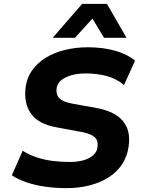

<svg xmlns="http://www.w3.org/2000/svg" viewBox="-20 -960 740 991"><path d="M322 11Q266 11 213.5 3.5Q161 -4 117 -19Q73 -34 41 -55L97 -182Q130 -161 169 -148Q208 -135 251 -129.5Q294 -124 337 -124Q382 -124 413.5 -133.5Q445 -143 463 -160.5Q481 -178 483 -200Q487 -225 478 -240.5Q469 -256 447 -265.5Q425 -275 389 -281L276 -302Q178 -319 140 -373.5Q102 -428 112 -507Q118 -558 145.5 -596.5Q173 -635 216.5 -662Q260 -689 316 -702.5Q372 -716 435 -716Q510 -716 573 -698.5Q636 -681 677 -647L620 -521Q582 -554 531 -567.5Q480 -581 422 -581Q381 -581 348 -571.5Q315 -562 295 -545Q275 -528 272 -504Q268 -471 287.5 -452Q307 -433 359 -424L471 -404Q570 -387 613 -337Q656 -287 644 -205Q637 -153 610.5 -112.5Q584 -72 540.5 -44.5Q497 -17 442 -3Q387 11 322 11ZM252 -765 404 -940H532L633 -765H517L457 -864L367 -765Z"/></svg>

Font: Nunito Sans 7pt ExtraBold
Style: Italic
Weight: 800
Italic angle: -9°
Designer: Vernon Adams
Foundry: Vernon Adams
Version: Version 3.101;gftools[0.9.27]